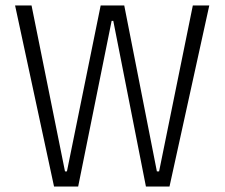

<svg xmlns="http://www.w3.org/2000/svg" viewBox="-20 -680 819 700"><path d="M177 0 35 -660H95L217 -55H224L347 -660H433L552 -55H560L683 -660H743L598 0H512L393 -604H387L265 0Z"/></svg>

Font: Bricolage Grotesque SemiCondensed ExtraLight
Style: Regular
Weight: 250
Width: 4
Designer: Mathieu Triay
Foundry: Atelier Triay
Version: Version 1.000;gftools[0.9.30]